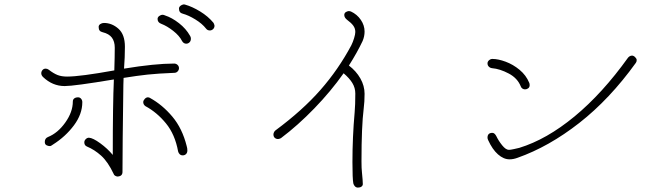

<svg xmlns="http://www.w3.org/2000/svg" viewBox="-20 -826 3040 870"><path d="M540 -473Q540 -454 539 -441Q535 -157 535 -47Q535 -28 514 -26Q508 -26 502 -29.5Q496 -33 495 -38Q469 -93 438.5 -120.5Q408 -148 374 -162Q362 -167 362 -181Q362 -189 368.5 -195.5Q375 -202 383 -202Q401 -201 434 -177Q467 -153 491 -124Q491 -356 496 -466Q316 -436 273 -436Q218 -436 175 -477Q167 -485 167 -494Q167 -502 172.5 -508.5Q178 -515 187 -515Q194 -515 201 -510Q223 -493 241 -486Q259 -479 284 -479Q343 -479 498 -507Q500 -571 500 -610Q500 -638 487 -655.5Q474 -673 445 -680Q436 -682 431.5 -687.5Q427 -693 427 -704Q427 -712 434.5 -717Q442 -722 451 -722Q487 -722 516.5 -696Q546 -670 546 -614Q546 -567 542 -515Q682 -538 769 -538Q778 -538 784.5 -532Q791 -526 791 -517Q791 -509 785 -502.5Q779 -496 770 -496Q695 -493 648.5 -488Q602 -483 540 -473ZM353 -363Q353 -309 315 -258Q277 -207 220 -171Q211 -164 206 -164Q198 -164 190.5 -168Q183 -172 183 -183Q183 -199 197 -205Q242 -223 276 -271Q310 -319 310 -366Q310 -375 316.5 -380Q323 -385 334 -385Q342 -385 347.5 -378.5Q353 -372 353 -363ZM829 -144Q829 -134 823 -128Q817 -122 808 -122Q800 -122 794.5 -127Q789 -132 787 -140Q773 -217 732 -267Q691 -317 639 -345Q629 -352 629 -364Q630 -372 636.5 -378.5Q643 -385 650 -385Q656 -385 660 -382Q716 -351 761 -297.5Q806 -244 826 -164Q829 -155 829 -144ZM914 -696Q896 -719 865 -738Q834 -757 808 -764Q791 -768 791 -787Q791 -794 797.5 -799.5Q804 -805 812 -806Q817 -806 819 -805Q851 -796 887 -774Q923 -752 947 -723Q950 -719 952 -710Q952 -700 945.5 -694Q939 -688 931 -688Q920 -688 914 -696ZM805 -640Q793 -664 765 -686Q737 -708 711 -718Q694 -724 694 -740Q694 -748 701.5 -753.5Q709 -759 717 -759Q722 -759 728 -756Q759 -746 791 -721Q823 -696 841 -664Q845 -658 845 -651Q845 -640 838.5 -634Q832 -628 824 -628Q812 -628 805 -640Z M1632 -401Q1632 -365 1628 -334Q1618 -254 1618 -95Q1618 -62 1620 -46Q1624 -6 1624 8Q1624 15 1618 19.5Q1612 24 1602 24Q1594 24 1588.5 18.5Q1583 13 1581 5Q1577 -16 1577 -91Q1577 -205 1587 -317Q1590 -350 1590 -402Q1590 -428 1576.5 -450Q1563 -472 1537 -494Q1479 -412 1404.5 -335Q1330 -258 1253 -200Q1245 -196 1240 -196Q1231 -196 1225 -201.5Q1219 -207 1219 -217Q1219 -221 1221.5 -226.5Q1224 -232 1228 -235Q1351 -326 1432.5 -419Q1514 -512 1572 -621Q1579 -635 1584.5 -653Q1590 -671 1590 -681Q1590 -697 1581 -709.5Q1572 -722 1553 -736Q1540 -746 1540 -758Q1540 -766 1546 -770.5Q1552 -775 1561 -776Q1564 -776 1570 -774Q1598 -761 1615 -736Q1632 -711 1632 -683Q1632 -661 1623 -640Q1599 -589 1561 -529Q1594 -504 1613 -470.5Q1632 -437 1632 -401Z M2192 -191Q2189 -197 2189 -202Q2189 -224 2211 -224Q2217 -224 2221.5 -219.5Q2226 -215 2229 -209Q2239 -188 2255.5 -167.5Q2272 -147 2286 -147Q2293 -147 2309 -150.5Q2325 -154 2333 -156Q2457 -194 2583.5 -298.5Q2710 -403 2826 -565Q2834 -574 2844 -574Q2851 -574 2858 -567Q2865 -560 2865 -554Q2865 -546 2861 -541Q2743 -377 2605 -269Q2467 -161 2325 -111Q2306 -104 2289 -104Q2262 -104 2236.5 -126.5Q2211 -149 2192 -191ZM2340 -434Q2325 -472 2285 -493Q2245 -514 2210 -517Q2201 -518 2195 -524Q2189 -530 2189 -539Q2189 -547 2196 -553Q2203 -559 2211 -559Q2237 -559 2271 -546.5Q2305 -534 2334.5 -509.5Q2364 -485 2378 -451Q2380 -447 2380 -440Q2380 -431 2373.5 -426Q2367 -421 2359 -421Q2353 -421 2347.5 -424.5Q2342 -428 2340 -434Z"/></svg>

Font: Tsukimi Rounded Light
Style: Regular
Weight: 300
Designer: Takashi Funayama
Foundry: Takashi Funayama
Version: Version 1.032; ttfautohint (v1.8.3)